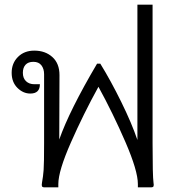

<svg xmlns="http://www.w3.org/2000/svg" viewBox="-20 -803 759 823"><path d="M639 -11Q639 -4 636 -2Q633 0 628 0H571V-14Q571 -71 517.5 -194.5Q464 -318 402 -431Q338 -315 284 -192.5Q230 -70 230 -14V0H170Q165 0 162 -2Q159 -4 159 -11Q159 -16 160 -20Q165 -47 167 -74.5Q169 -102 169 -190V-485Q169 -508 157.5 -523Q146 -538 123 -538Q101 -538 89.5 -525.5Q78 -513 78 -491Q78 -468 91.5 -455Q105 -442 127 -442H151Q151 -402 110 -402Q79 -402 54.5 -426.5Q30 -451 30 -491Q30 -532 57 -559Q84 -586 127 -586Q174 -586 204.5 -558.5Q235 -531 235 -481L234 -205Q277 -328 396 -530H410Q455 -457 500 -365.5Q545 -274 569 -203V-783H634V-190Q634 -49 638 -20Q639 -16 639 -11Z"/></svg>

Font: Krub
Style: Regular
Weight: 400
Designer: Ekaluck Peanpanawate
Foundry: Cadson Demak Co.,Ltd.
Version: Version 1.000; ttfautohint (v1.6)